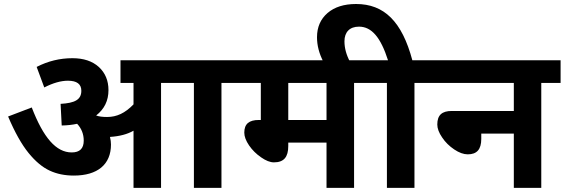

<svg xmlns="http://www.w3.org/2000/svg" viewBox="-20 -916 2753 936"><path d="M195.8 -489.7C238.8 -511.7 277.3 -522.5 311 -522.5C354.5 -522.5 376.5 -506.3 376.5 -473.6C376.5 -430.2 345.2 -413.6 275.4 -409.7L280.8 -304.2C308.6 -304.7 333.5 -307.6 356 -312.5C377.4 -289.6 388.2 -262.2 388.2 -230.5C388.2 -191.9 368.7 -172.9 329.6 -172.9C253.4 -172.9 191.4 -245.1 134.8 -392.1L19.5 -348.1C52.2 -271 85.4 -211.9 119.1 -170.4C152.8 -128.9 187.5 -100.1 222.7 -84C257.3 -67.9 296.4 -60.1 339.8 -60.1C455.6 -60.1 521 -114.3 521 -211.4C521 -222.7 519.5 -234.9 516.1 -248.5C563 -251.5 601.1 -261.7 630.9 -278.8V0H765.1V-511.7H925.3V0H1059.6V-511.7H1153.8V-622.1H567.4V-511.7H630.9V-407.2C589.4 -364.3 549.3 -345.7 502 -345.7C479 -345.7 461.4 -348.1 448.7 -353C488.8 -384.3 508.8 -425.3 508.8 -476.6C508.8 -522.9 493.2 -560.5 461.9 -589.4C430.2 -618.2 387.2 -632.3 333 -632.3C272 -632.3 213.9 -618.2 158.7 -589.8Z M1571.8 0H1706.1V-511.7H1800.3V-622.1H1139.6V-511.7H1251.5V-331.1H1241.7C1194.3 -331.1 1170.9 -312 1170.9 -269.5C1170.9 -250.5 1178.7 -230 1194.3 -207C1210 -184.1 1229.5 -165 1252.9 -148.9C1275.9 -132.8 1296.9 -124.5 1315.4 -124.5C1364.3 -124.5 1385.3 -150.9 1385.3 -204.1V-220.7H1571.8ZM1385.3 -331.1V-511.7H1571.8V-331.1Z M1990.2 -622.1C1939.5 -812 1852.1 -896.5 1715.8 -896.5C1657.2 -896.5 1610.8 -881.8 1576.7 -852.5C1542.5 -822.8 1525.4 -783.7 1525.4 -734.4C1525.4 -694.8 1535.6 -654.8 1556.6 -614.7L1686.5 -614.3C1668.5 -647.9 1659.2 -681.2 1659.2 -714.8C1659.2 -759.3 1684.6 -786.1 1730 -786.1C1792 -786.1 1835.9 -733.4 1871.6 -622.1H1786.1V-511.7H1866.2V0H2000.5V-511.7H2094.7V-622.1Z M2484.9 0H2618.7V-511.7H2712.9V-622.1H2080.6V-511.7H2484.9V-375H2182.1C2135.3 -375 2111.8 -355.5 2111.8 -309.1C2111.8 -290 2119.6 -269 2135.3 -246.1C2150.4 -223.1 2170.4 -203.6 2194.3 -187.5C2218.3 -171.4 2240.2 -163.6 2260.3 -163.6C2304.7 -163.6 2326.2 -187.5 2326.2 -238.8V-264.6H2484.9Z"/></svg>

Font: Noto Reveo Sans
Style: Bold
Weight: 700
Designer: Monotype Design team
Foundry: Monotype Imaging Inc.
Version: Version 1.04